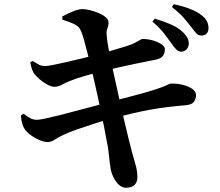

<svg xmlns="http://www.w3.org/2000/svg" viewBox="-20 -832 1040 907"><path d="M835 -588Q822 -589 812 -599Q802 -609 790 -627Q776 -647 755.5 -673.5Q735 -700 700 -730L711 -744Q752 -732 786.5 -717Q821 -702 843 -681Q859 -666 865.5 -652.5Q872 -639 872 -625Q871 -609 861 -598.5Q851 -588 835 -588ZM576 55Q558 55 543 42Q528 29 517.5 8.5Q507 -12 503 -33Q501 -44 498.5 -63Q496 -82 493.5 -108.5Q491 -135 485 -162Q479 -195 471.5 -233Q464 -271 456 -309Q448 -347 440 -383.5Q432 -420 425 -450.5Q418 -481 413 -502Q403 -542 394 -578.5Q385 -615 377 -643Q369 -671 363 -685Q357 -699 348 -707Q339 -715 322.5 -722Q306 -729 275 -739L274 -754Q297 -767 324.5 -778Q352 -789 369 -789Q385 -789 405 -784Q425 -779 444.5 -771Q464 -763 477 -752.5Q490 -742 492 -732Q494 -720 491 -710Q488 -700 485 -690Q482 -680 484 -665Q486 -639 492 -606.5Q498 -574 508 -526Q525 -448 539.5 -383.5Q554 -319 565.5 -268.5Q577 -218 586.5 -180.5Q596 -143 602 -119Q614 -76 621.5 -49.5Q629 -23 629 7Q629 26 617 40Q605 54 576 55ZM206 -161Q187 -161 163.5 -171.5Q140 -182 121 -197Q102 -212 96 -223Q89 -234 84.5 -249.5Q80 -265 79 -287L91 -295Q113 -278 126.5 -272Q140 -266 154 -266Q164 -266 191 -271.5Q218 -277 256 -286.5Q294 -296 336.5 -307.5Q379 -319 420 -329.5Q461 -340 494 -349Q528 -358 563.5 -367.5Q599 -377 633.5 -386Q668 -395 696.5 -404Q725 -413 745 -420Q763 -427 772 -432Q781 -437 788 -437Q817 -438 844.5 -431Q872 -424 889 -411.5Q906 -399 906 -382Q906 -367 897 -352.5Q888 -338 858 -335Q811 -331 770 -326Q729 -321 688 -313.5Q647 -306 602 -295.5Q557 -285 502 -271Q466 -261 424 -247.5Q382 -234 343.5 -220.5Q305 -207 278 -194Q254 -183 239 -172.5Q224 -162 206 -161ZM236 -422Q223 -422 203.5 -432.5Q184 -443 166.5 -458Q149 -473 139 -488Q132 -501 129 -511Q126 -521 123 -538L134 -544Q152 -533 164 -526.5Q176 -520 194 -520Q205 -520 232.5 -525.5Q260 -531 297 -539.5Q334 -548 373 -557.5Q412 -567 444 -575Q490 -588 521 -597Q552 -606 577 -614Q611 -625 629.5 -636.5Q648 -648 654 -648Q667 -648 685 -645Q703 -642 720 -635Q737 -628 748 -619Q759 -610 759 -599Q759 -581 749 -567.5Q739 -554 710 -549Q672 -542 625 -532Q578 -522 535.5 -512.5Q493 -503 467 -496Q426 -486 383 -474Q340 -462 309 -449Q287 -440 271 -431Q255 -422 236 -422ZM932 -664Q917 -664 907 -675Q897 -686 883 -705Q869 -723 850 -745.5Q831 -768 792 -799L801 -812Q844 -803 877.5 -790Q911 -777 931 -761Q950 -747 957.5 -731.5Q965 -716 965 -699Q965 -683 956 -673.5Q947 -664 932 -664Z"/></svg>

Font: Noto Serif SC ExtraLight
Style: Bold
Weight: 700
Version: Version 2.002-H1;hotconv 1.1.0;makeotfexe 2.6.0